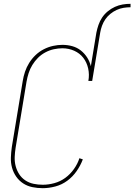

<svg xmlns="http://www.w3.org/2000/svg" viewBox="-20 -978 704 1006"><path d="M204 8Q176 8 149.5 2.5Q123 -3 101.5 -17Q80 -31 65 -52.5Q50 -74 43 -99.5Q36 -125 37 -152.5Q38 -180 42 -208L99 -553Q103 -578 111 -602Q119 -626 133 -648.5Q147 -671 166.5 -689.5Q186 -708 209.5 -720Q233 -732 258 -737.5Q283 -743 307 -743Q334 -743 359 -736Q384 -729 403.5 -713.5Q423 -698 436.5 -677Q450 -656 456 -631L485 -807Q489 -827 496 -847.5Q503 -868 515 -886Q527 -904 544.5 -918.5Q562 -933 582 -942Q602 -951 622.5 -954.5Q643 -958 664 -958V-940Q646 -940 627.5 -937Q609 -934 591.5 -926Q574 -918 558.5 -905.5Q543 -893 532 -877Q521 -861 514.5 -843Q508 -825 505 -807L463 -554H443Q449 -587 442 -619Q435 -651 416.5 -675Q398 -699 369 -712Q340 -725 307 -725Q285 -725 262 -720Q239 -715 217.5 -703.5Q196 -692 179 -675Q162 -658 149.5 -637.5Q137 -617 130 -595Q123 -573 119 -550L62 -205Q58 -180 57 -155.5Q56 -131 62 -108Q68 -85 80.5 -65.5Q93 -46 112.5 -33Q132 -20 155.5 -15Q179 -10 204 -10Q234 -10 265 -18.5Q296 -27 322 -46Q348 -65 367.5 -92.5Q387 -120 396 -149L414 -143Q402 -111 381.5 -81.5Q361 -52 332.5 -31Q304 -10 270 -1Q236 8 204 8Z"/></svg>

Font: Iosevka SS18 Thin
Style: Italic
Weight: 100
Italic angle: -9°
Monospace: yes
Designer: Belleve Invis
Foundry: Belleve Invis
Version: Version 25.1.1; ttfautohint (v1.8.4)